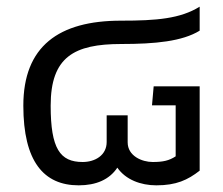

<svg xmlns="http://www.w3.org/2000/svg" viewBox="-20 -546 669 576"><path d="M343 -484C156 -484 50 -407 50 -229C50 -62 111 10 216 10C268 10 308 -7 332 -43C357 -7 402 10 449 10C509 10 543 -6 579 -34V-287H441L436 -230H507V-77C487 -64 469 -60 438 -60C406 -60 363 -78 363 -119V-200H300V-120C300 -80 265 -60 228 -60C160 -60 132 -100 132 -229C132 -375 202 -414 344 -414C446 -414 527 -422 579 -454V-526C521 -490 450 -484 343 -484Z"/></svg>

Font: Kanit Light
Style: Regular
Weight: 300
Designer: Katatrad Team
Foundry: CadsonDemak
Version: Version 1.000;PS 001.000;hotconv 1.0.88;makeotf.lib2.5.64775